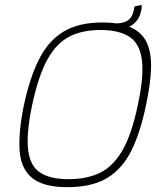

<svg xmlns="http://www.w3.org/2000/svg" viewBox="-20 -769 661 794"><path d="M79 -335Q103 -447 141 -523Q179 -599 241.5 -637.5Q304 -676 403 -676Q480 -676 525 -654Q570 -632 588.5 -589.5Q607 -547 604.5 -483Q602 -419 584 -335Q561 -223 524 -147.5Q487 -72 424 -33.5Q361 5 258 5Q159 5 112.5 -33.5Q66 -72 61 -147.5Q56 -223 79 -335ZM113 -335Q88 -215 96.5 -148Q105 -81 147 -54.5Q189 -28 264 -28Q339 -28 393.5 -54.5Q448 -81 486.5 -147.5Q525 -214 550 -335Q576 -456 566.5 -523.5Q557 -591 513.5 -618Q470 -645 395 -645Q320 -645 266.5 -617.5Q213 -590 176 -523Q139 -456 113 -335ZM563 -748Q566 -750 566 -746Q566 -740 565.5 -734Q565 -728 563 -722Q559 -701 546 -684Q533 -667 511 -657Q489 -647 456 -645Q453 -645 454 -648L458 -669Q460 -672 462 -672Q498 -674 513 -688Q528 -702 532 -722Q533 -726 534 -730.5Q535 -735 535 -739Q535 -741 539 -743Z"/></svg>

Font: Glory Thin
Style: Italic
Weight: 100
Italic angle: -12°
Designer: Robert Leuschke
Foundry: Robert Leuschke
Version: Version 1.011